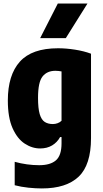

<svg xmlns="http://www.w3.org/2000/svg" viewBox="-20 -828 576 1078"><path d="M215 230Q180.5 230 139.5 225.8Q98.5 221.5 62.5 212V80.5Q131.5 99.5 200 99.5Q262.5 99.5 294 72.2Q325.5 45 325.5 -23.5V-58.5H317.5Q301 -28.5 272.5 -11.5Q244 5.5 205.5 5.5Q160 5.5 118.5 -21.8Q77 -49 50.5 -108.5Q24 -168 24 -264Q24 -406.5 91.5 -481.8Q159 -557 306 -557Q351.5 -557 401 -549.2Q450.5 -541.5 491 -526.5V-52.5Q491 98 421.5 164Q352 230 215 230ZM277 -131.5Q290 -131.5 303.2 -136.2Q316.5 -141 325.5 -150V-427Q318 -428.5 308.8 -429.5Q299.5 -430.5 291 -430.5Q244.5 -430.5 219 -398.8Q193.5 -367 193.5 -278.5Q193.5 -219 203 -187.2Q212.5 -155.5 231 -143.5Q249.5 -131.5 277 -131.5ZM205.5 -614 304.5 -808H471L349.5 -614Z"/></svg>

Font: Encode Sans Condensed ExtraBold
Style: Regular
Weight: 800
Width: 3
Designer: Multiple Designers
Foundry: Impallari Type
Version: Version 3.000; ttfautohint (v1.8.3) -l 8 -r 50 -G 200 -x 14 